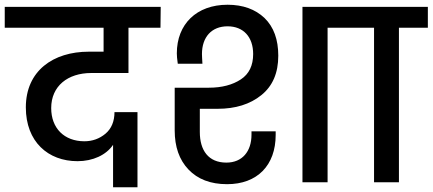

<svg xmlns="http://www.w3.org/2000/svg" viewBox="-44 -769 1825 810"><path d="M-24 -740V-652H393V-551H331C180 -551 65 -470 65 -316C65 -171 159 -89 283 -89C348 -89 404 -115 433 -158V21H536V-296H439C439 -257 426 -226 401 -205C376 -184 346 -173 312 -173C227 -173 172 -228 172 -313C172 -406 242 -461 341 -461H498V-652H633L634 -740Z M751 -54C790 -13 844 8 914 8C1041 8 1119 -71 1119 -200V-215H1017V-201C1017 -130 978 -83 911 -83C835 -83 799 -135 799 -212V-310H874C949 -310 1011 -329 1059 -368C1106 -406 1130 -461 1130 -534C1130 -602 1111 -655 1072 -693C1033 -730 981 -749 916 -749C785 -749 702 -667 702 -544C702 -535 703 -520 706 -500H810C809 -519 808 -532 808 -541C808 -613 849 -658 916 -658C983 -658 1024 -613 1024 -541C1024 -493 1007 -457 972 -434C937 -411 892 -399 837 -399H693V-219C693 -150 712 -95 751 -54ZM1338 0V-652H1460V-740H1232V0Z M1534 -652V0H1639V-652H1761V-740H1412V-652Z"/></svg>

Font: Poppins Medium
Style: Regular
Weight: 500
Designer: Ninad Kale (Devanagari), Jonny Pinhorn (Latin)
Foundry: Indian Type Foundry
Version: 4.004